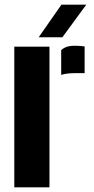

<svg xmlns="http://www.w3.org/2000/svg" viewBox="-20 -799 401 819"><path d="M241 -479.5V-585Q260.5 -604 298 -604Q311 -604 323 -603Q335 -602 341 -601V-487H300Q263.5 -487 241 -479.5ZM41 0V-600H191V0ZM145 -640 242 -779H348L246 -640Z"/></svg>

Font: Big Shoulders Stencil Display Black
Style: Regular
Weight: 900
Designer: Patric King
Foundry: XO Type Co
Version: Version 1.000